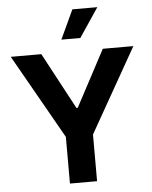

<svg xmlns="http://www.w3.org/2000/svg" viewBox="-61 -983 817 1033"><g transform="rotate(-5 347.5 -466.5)"><path d="M181.6 -707 344.7 -402.3H351.6L513.7 -707H678.7L420.9 -252V0H274.4V-252L16.6 -707ZM369.1 -932.6H503.9L398.4 -775.4H295.9Z"/></g></svg>

Font: Pretendard JP
Style: Bold
Weight: 700
Designer: Base glyphs from Inter by Rasmus Andersson; Hangeul glyphs from Noto Sans CJK(Source Han Sans) by Jang Soo-young and Kan
Foundry: Kil Hyung-jin
Version: Version 1.309